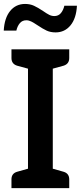

<svg xmlns="http://www.w3.org/2000/svg" viewBox="-21 -978 420 998"><path d="M253.4 -621.1V-101.1L310.1 -85Q338.9 -76.2 338.9 -45.4V0H124.5H38.6V-45.9Q38.6 -76.2 67.4 -85L124.5 -101.1V-621.1L67.4 -636.7Q38.6 -646 38.6 -676.3V-721.7H253.4H338.9V-676.3Q338.9 -646 310.1 -636.7ZM174.8 -846.2Q154.3 -859.9 141.6 -866.2Q128.9 -872.6 115.7 -872.6Q94.7 -872.6 82 -857.4Q69.3 -842.3 64 -818.8H-1.5Q2 -884.3 31.7 -920.9Q61.5 -957.5 109.4 -957.5Q135.3 -957.5 155.8 -948Q176.3 -938.5 202.6 -920.9Q222.2 -907.2 234.9 -900.9Q247.6 -894.5 261.2 -894.5Q282.7 -894.5 295.4 -909.7Q308.1 -924.8 313.5 -948.2H378.9Q375.5 -882.8 345.5 -846.2Q315.4 -809.6 268.1 -809.6Q241.7 -809.6 221.7 -818.8Q201.7 -828.1 174.8 -846.2Z"/></svg>

Font: Lycee Sans SemiBold
Style: Regular
Weight: 600
Designer: Justin Alvin
Foundry: Alkove Design
Version: Version 1.030